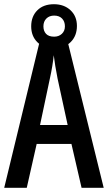

<svg xmlns="http://www.w3.org/2000/svg" viewBox="-20 -891 512 911"><path d="M367 0 319 -208H154L107 0H0L173 -714H296L472 0ZM253 -519Q241 -580 235 -629Q230 -579 217 -520L170 -298H301ZM236 -662Q186 -662 157 -691Q128 -720 128 -766Q128 -813 157 -842Q186 -871 236 -871Q284 -871 314.5 -842.5Q345 -814 345 -768Q345 -721 315.5 -691.5Q286 -662 236 -662ZM237 -717Q259 -717 273.5 -730.5Q288 -744 288 -766Q288 -789 274.5 -803Q261 -817 237 -817Q214 -817 200 -803Q186 -789 186 -766Q186 -744 198.5 -730.5Q211 -717 237 -717Z"/></svg>

Font: Noto Sans Lao Looped ExtraCondensed Medium
Style: Regular
Weight: 500
Width: 2
Designer: Mark Frömberg, Ben Mitchell
Foundry: The Fontpad Ltd
Version: Version 1.002; ttfautohint (v1.8.4.7-5d5b)